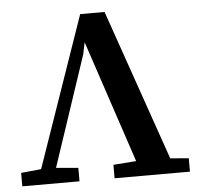

<svg xmlns="http://www.w3.org/2000/svg" viewBox="-49 -718 797 769"><g transform="rotate(-5 349.0 -333.5)"><path d="M10 0V-54L91 -62L301 -667H399L610 -60L684 -54V0H381V-54L473 -61L309 -553L299 -505L151 -62L240 -54V0Z"/></g></svg>

Font: Source Serif 4 SmText Semibold
Style: Regular
Weight: 600
Designer: Frank Grießhammer
Foundry: Adobe
Version: Version 4.005;hotconv 1.1.0;makeotfexe 2.6.0